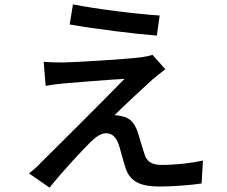

<svg xmlns="http://www.w3.org/2000/svg" viewBox="-20 -816 1040 879"><path d="M314 -796 299 -704C418 -683 596 -661 698 -653L711 -745C613 -751 423 -774 314 -796ZM737 -499 678 -565C668 -561 645 -556 628 -554C549 -544 322 -531 269 -530C236 -530 203 -531 180 -533L189 -423C211 -427 239 -431 271 -434C331 -439 476 -451 550 -455C456 -358 215 -118 170 -74C149 -51 128 -34 113 -22L207 43C269 -35 361 -133 397 -168C421 -191 443 -206 466 -206C491 -206 511 -190 523 -156C532 -129 545 -76 555 -46C577 19 628 38 713 38C765 38 861 31 903 24L909 -81C861 -70 789 -61 719 -61C674 -61 651 -77 641 -112C631 -141 619 -185 610 -213C596 -252 575 -277 541 -283C532 -286 513 -289 504 -288C535 -321 638 -415 678 -452C693 -464 715 -483 737 -499Z"/></svg>

Font: Noto Sans CJK JP Medium
Style: Regular
Weight: 500
Designer: Ryoko NISHIZUKA (kana & ideographs); Paul D. Hunt (Latin, Greek & Cyrillic); Wenlong ZHANG (bopomofo); Sandoll Communica
Foundry: Adobe Systems Incorporated
Version: Version 1.004;PS 1.004;hotconv 1.0.82;makeotf.lib2.5.63406